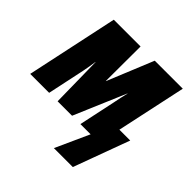

<svg xmlns="http://www.w3.org/2000/svg" viewBox="-205 -720 1090 1090"><g transform="rotate(45 339.5 -175.0)"><path d="M380 203H532L656 -134H569L659 -553H434L320 -275H319L320 -553H105L-13 0H139L187 -226C192 -250 198 -287 201 -310H202L207 0H323L456 -312H457C450 -286 442 -247 437 -221L390 0H472Z"/></g></svg>

Font: Noto Sans UI Condensed Black
Style: Italic
Weight: 900
Width: 3
Italic angle: -192°
Designer: Monotype Design Team
Foundry: Monotype Imaging Inc.
Version: Version 1.901